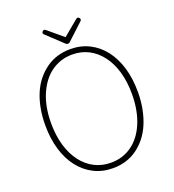

<svg xmlns="http://www.w3.org/2000/svg" viewBox="-234 -1574 1602 1770"><g transform="rotate(-20 567.5 -689.0)"><path d="M569 19Q466 19 382.5 -23Q299 -65 239 -141.5Q179 -218 146.5 -325.5Q114 -433 114 -565Q114 -653 128.5 -730.5Q143 -808 170.5 -872.5Q198 -937 238.5 -987.5Q279 -1038 330 -1074.5Q381 -1111 441 -1129.5Q501 -1148 569 -1148Q671 -1148 754 -1106.5Q837 -1065 897 -988.5Q957 -912 989.5 -804.5Q1022 -697 1022 -565Q1022 -478 1007 -400Q992 -322 964.5 -257Q937 -192 897 -141.5Q857 -91 806.5 -54.5Q756 -18 696 0.5Q636 19 569 19ZM569 -35Q627 -35 679 -51.5Q731 -68 775.5 -100.5Q820 -133 854.5 -179Q889 -225 913.5 -284Q938 -343 951 -413.5Q964 -484 964 -565Q964 -686 935.5 -784Q907 -882 854 -951.5Q801 -1021 729 -1058Q657 -1095 569 -1095Q510 -1095 458 -1078Q406 -1061 361.5 -1029Q317 -997 282.5 -951Q248 -905 222.5 -846Q197 -787 184 -716.5Q171 -646 171 -565Q171 -444 200 -346Q229 -248 282 -178.5Q335 -109 407.5 -72Q480 -35 569 -35ZM733 -1397Q740 -1397 747.5 -1389.5Q755 -1382 755 -1373Q755 -1370 754 -1367Q753 -1364 750 -1360L593 -1214Q588 -1208 582.5 -1205Q577 -1202 568 -1202Q559 -1202 554 -1205Q549 -1208 543 -1214L387 -1361Q384 -1365 382.5 -1368Q381 -1371 381 -1373Q381 -1382 389 -1389.5Q397 -1397 404 -1397Q409 -1397 412.5 -1394.5Q416 -1392 421 -1389L568 -1266L716 -1389Q720 -1392 724 -1394.5Q728 -1397 733 -1397Z"/></g></svg>

Font: Playwrite CL ExtraLight
Style: Regular
Weight: 200
Designer: Veronika Burian, José Scaglione
Foundry: TypeTogether
Version: Version 1.002